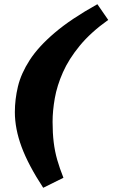

<svg xmlns="http://www.w3.org/2000/svg" viewBox="-20 -767 534 911"><path d="M493.5 -672.5Q410.5 -613.5 358.5 -550.2Q306.5 -487 278.5 -423.8Q250.5 -360.5 240 -300.8Q229.5 -241 229.5 -189Q229.5 -135.5 234.8 -92.2Q240 -49 251.5 -8.8Q263 31.5 281 76.5L185 124Q114.5 16.5 82.5 -69.8Q50.5 -156 50.5 -235.5Q50.5 -295.5 65.2 -357Q80 -418.5 121 -482Q162 -545.5 239.5 -611.5Q317 -677.5 442 -747Z"/></svg>

Font: Newsreader Caption ExtraBold
Style: Italic
Weight: 800
Italic angle: -17°
Designer: Hugues Gentile
Foundry: Production Type
Version: Version 1.001